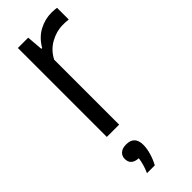

<svg xmlns="http://www.w3.org/2000/svg" viewBox="-259 -572 828 828"><g transform="rotate(-45 155.0 -157.5)"><path d="M63.5 0V-542.5H126.5L132.5 -468.5H137.5Q161.5 -509.5 197.8 -528.8Q234 -548 274.5 -548Q284 -548 292 -547.2Q300 -546.5 305.5 -545.5V-474Q296.5 -475.5 288.5 -475.8Q280.5 -476 270.5 -476Q232 -476 195.2 -455.5Q158.5 -435 138.5 -396V0ZM75.5 233Q85 211.5 89.5 194.5Q94 177.5 96 162.5Q51 160 51 121.5Q51 104 63.5 92.8Q76 81.5 99.5 81.5Q151 81.5 151 136Q151 157 143.5 183.2Q136 209.5 123 233Z"/></g></svg>

Font: Encode Sans Condensed Condensed
Style: Regular
Weight: 400
Width: 3
Designer: Multiple Designers
Foundry: Impallari Type
Version: Version 3.000; ttfautohint (v1.8.3) -l 8 -r 50 -G 200 -x 14 